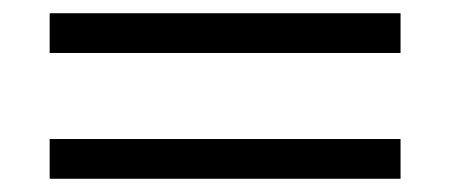

<svg xmlns="http://www.w3.org/2000/svg" viewBox="-20 -429 680 290"><path d="M55 -349H585V-409H55ZM55 -159H585V-219H55Z"/></svg>

Font: Nyght Serif Dark
Style: Regular
Weight: 800
Designer: Maksym Kobuzan
Version: Version 0.410;Glyphs 3.1.2 (3151)